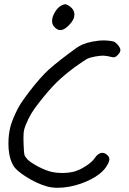

<svg xmlns="http://www.w3.org/2000/svg" viewBox="-20 -892 611 911"><path d="M239.7 -762.2Q233.4 -768.6 230 -775.9Q227.1 -783.7 227.1 -793Q227.1 -812 241.2 -835.4Q255.4 -858.4 272 -866.2Q283.7 -871.6 288.6 -872.1Q293.9 -872.1 302.7 -867.2Q333 -850.1 333 -822.8Q333 -797.9 306.2 -771.5Q286.6 -751.5 270.5 -749.5Q268.1 -749 266.1 -749Q252.4 -749.5 239.7 -762.2ZM203.6 -7.3Q154.3 -21 104 -53.2Q53.2 -85 40.5 -111.3Q27.8 -135.7 23.4 -165Q20 -185.5 20 -209Q20 -220.2 20.5 -231.9Q22.9 -271 32.7 -302.2Q42.5 -333.5 66.4 -380.4Q75.2 -397 96.2 -426.3Q117.2 -455.6 141.6 -485.8Q154.8 -502 168 -517.1Q181.2 -532.2 192.9 -543.9Q206.1 -558.1 237.8 -584.5Q269.5 -610.4 300.8 -633.8Q317.9 -647 332.5 -657.2Q347.2 -668 357.4 -673.8Q363.8 -677.2 371.1 -680.7Q390.1 -689 417 -694.3Q446.8 -700.2 472.7 -700.2Q479.5 -700.2 486.3 -699.7Q511.2 -697.8 519.5 -694.8Q527.8 -691.9 537.6 -680.7Q550.8 -666 551.3 -654.8Q551.3 -643.6 538.6 -630.9Q531.2 -623 525.4 -621.1Q520 -619.1 511.7 -621.1Q486.3 -627.4 471.7 -627.9Q470.2 -627.9 468.8 -627.9Q455.1 -627.9 432.1 -624Q406.7 -619.6 391.6 -611.8Q377 -603.5 334 -572.8Q285.2 -536.6 249 -501.5Q213.4 -466.3 169.9 -411.1Q141.6 -375.5 128.4 -353Q115.2 -331.1 101.1 -296.9Q93.8 -278.3 92.3 -263.7Q91.3 -254.9 91.3 -237.8Q91.3 -226.6 91.8 -211.4Q93.3 -168 95.7 -158.2Q98.1 -148.9 110.8 -135.3Q126 -120.1 162.1 -101.1Q198.2 -82.5 224.1 -76.7Q247.1 -71.3 275.9 -71.3Q278.3 -71.3 280.8 -71.3Q312.5 -72.3 334.5 -78.6Q360.4 -86.4 388.7 -105Q417.5 -124 429.2 -141.6Q441.9 -160.2 455.6 -165Q468.8 -169.9 482.4 -161.6Q499 -150.4 499 -136.7Q499 -122.6 482.9 -99.1Q460 -65.9 411.1 -41Q362.3 -16.1 309.6 -6.3Q280.8 -1 253.4 -1Q226.6 -1 203.6 -7.3Z"/></svg>

Font: Casuwalt
Style: Regular
Weight: 400
Designer: Walter E Stewart
Version: 0.1